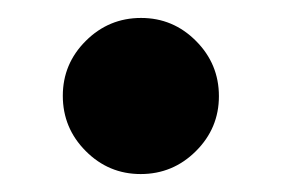

<svg xmlns="http://www.w3.org/2000/svg" viewBox="-20 -181 314 214"><path d="M136.8 13Q101 13 75.5 -12.7Q50 -38.3 50 -74.2Q50 -110 75.7 -135.5Q101.3 -161 137.2 -161Q173 -161 198.5 -135.3Q224 -109.7 224 -73.8Q224 -38 198.3 -12.5Q172.7 13 136.8 13Z"/></svg>

Font: Libre Bodoni
Style: Regular
Weight: 400
Designer: Pablo Impallari, Rodrigo Fuenzalida
Foundry: Impallari Type
Version: Version 2.005;gftools[0.9.23]